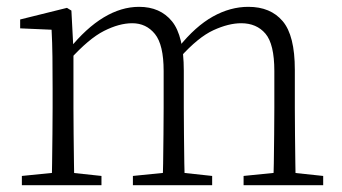

<svg xmlns="http://www.w3.org/2000/svg" viewBox="-20 -542 1001 562"><path d="M44 0V-27L154 -38H174L277 -27V0ZM131 0Q132 -24 132.5 -64.5Q133 -105 133.5 -149Q134 -193 134 -226V-282Q134 -333 133.5 -375.5Q133 -418 131 -455L39 -459V-485L176 -519L189 -511L195 -396V-393V-226Q195 -193 195.5 -149Q196 -105 196.5 -64.5Q197 -24 198 0ZM369 0V-27L478 -38H499L601 -27V0ZM456 0Q457 -24 457.5 -64Q458 -104 458.5 -148Q459 -192 459 -226V-334Q459 -411 433.5 -442.5Q408 -474 367 -474Q329 -474 284.5 -451.5Q240 -429 184 -367L173 -398H182Q232 -460 283.5 -491Q335 -522 387 -522Q449 -522 483.5 -479.5Q518 -437 518 -335V-226Q518 -192 518.5 -148Q519 -104 519.5 -64Q520 -24 521 0ZM693 0V-27L802 -38H822L926 -27V0ZM779 0Q781 -24 781.5 -64Q782 -104 782.5 -148Q783 -192 783 -226V-334Q783 -413 757 -443.5Q731 -474 686 -474Q649 -474 604.5 -453.5Q560 -433 507 -374L495 -404H503Q552 -465 603 -493.5Q654 -522 707 -522Q772 -522 807.5 -480Q843 -438 843 -338V-226Q843 -192 843.5 -148Q844 -104 844.5 -64Q845 -24 846 0Z"/></svg>

Font: Source Han Serif JP VF
Style: Regular
Weight: 250
Designer: Ryoko NISHIZUKA 西塚涼子 (kana & ideographs); Frank Grießhammer (Latin, Greek & Cyrillic); Wenlong ZHANG 张文龙 (bopomofo); San
Foundry: Adobe
Version: Version 2.001;hotconv 1.1.0;makeotfexe 2.6.0